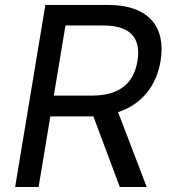

<svg xmlns="http://www.w3.org/2000/svg" viewBox="-20 -747 681 767"><path d="M40.5 0H134.2L181.1 -282H334.9C340.9 -282 346.9 -282 353 -282.3L458.5 0H566.1L451.7 -299C549.4 -331.3 605.5 -407 621.4 -503.2C643.1 -633.5 580.6 -727.3 410.5 -727.3H161.2ZM195 -365.1 241.5 -645.2H392C507.5 -645.2 543 -589.8 529.1 -503.2C514.9 -417.6 461.3 -365.1 347.3 -365.1Z"/></svg>

Font: Margiela Sans Text
Style: Italic
Weight: 400
Italic angle: -9.39999°
Designer: Stefan Endress, Andreas Faust
Version: Version 1.100;FEAKit 1.0